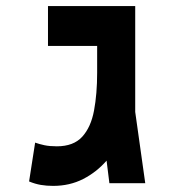

<svg xmlns="http://www.w3.org/2000/svg" viewBox="-20 -606 626 635"><path d="M155.8 8.8Q134.3 8.8 115.2 5.6Q96.2 2.4 76.2 -5.9L96.2 -134.3Q109.9 -129.4 127 -125.7Q144 -122.1 168 -122.1Q223.1 -122.1 252 -153.8Q280.8 -185.5 291 -240.5Q301.3 -295.4 301.3 -365.2V-454.1H138.7V-585.9H427.2V-235.8L460.4 0H341.8L332.5 -74.7Q299.3 -36.6 254.9 -13.9Q210.4 8.8 155.8 8.8Z"/></svg>

Font: Cascadia Code PL
Style: Bold
Weight: 700
Monospace: yes
Designer: Aaron Bell
Foundry: Saja Typeworks
Version: Version 2404.023; ttfautohint (v1.8.4)